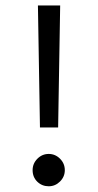

<svg xmlns="http://www.w3.org/2000/svg" viewBox="-20 -667 349 687"><path d="M115.7 -647.5H195.3L188 -210.9H123ZM96.7 -58.1Q96.7 -82 113.8 -99.1Q130.9 -116.2 154.3 -116.2Q177.7 -116.2 194.8 -99.1Q211.9 -82 211.9 -58.1Q211.9 -34.7 194.8 -17.6Q177.7 -0.5 154.3 -0.5Q130.4 -0.5 113.5 -16.8Q96.7 -33.2 96.7 -58.1Z"/></svg>

Font: Vazir Light FD-WOL-UI
Style: Light-FD-WOL-UI
Weight: 300
Designer: Saber Rastikerdar
Foundry: Saber Rastikerdar
Version: Version 30.0.0